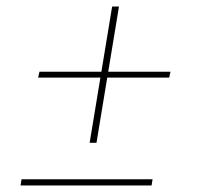

<svg xmlns="http://www.w3.org/2000/svg" viewBox="-20 -569 640 589"><path d="M255 -131 288 -331H97L101 -349H291L324 -549H345L312 -349H503L499 -331H309L276 -131ZM43 0 46 -19H448L445 0Z"/></svg>

Font: Iosevka Curly Thin Extended
Style: Italic
Weight: 100
Width: 7
Italic angle: -9°
Monospace: yes
Designer: Belleve Invis
Foundry: Belleve Invis
Version: Version 11.1.0; ttfautohint (v1.8.3)